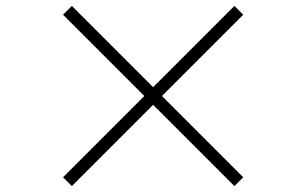

<svg xmlns="http://www.w3.org/2000/svg" viewBox="-20 -694 1040 652"><path d="M224 -62 500 -338 776 -62 806 -92 530 -368 806 -644 776 -674 500 -398 224 -674 194 -644 470 -368 194 -92Z"/></svg>

Font: Noto Serif CJK SC ExtraLight
Style: Regular
Weight: 200
Designer: Ryoko NISHIZUKA 西塚涼子 (kana & ideographs); Frank Grießhammer (Latin, Greek & Cyrillic); Wenlong ZHANG 张文龙 (bopomofo); San
Foundry: Adobe
Version: Version 2.001;hotconv 1.1.0;makeotfexe 2.6.0